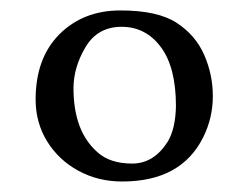

<svg xmlns="http://www.w3.org/2000/svg" viewBox="-20 -722 472 366"><path d="M47.9 -532.2Q47.9 -611.3 93.3 -656.7Q138.7 -702.1 209.5 -702.1Q280.3 -702.1 316.4 -678.7Q352.5 -655.3 369.1 -617.7Q385.7 -580.1 385.7 -538.6Q385.7 -497.1 367.2 -460Q325.2 -376 212.9 -376Q167 -376 129.4 -396.5Q91.8 -417 69.8 -452.6Q47.9 -488.3 47.9 -532.2ZM299.8 -452.1Q314.5 -476.6 315.4 -519.5Q315.4 -593.8 286.6 -632.3Q257.8 -670.9 211.9 -670.9Q166 -670.9 143.1 -632.3Q120.1 -593.8 120.1 -553.7Q120.1 -513.7 131.3 -482.9Q142.6 -452.1 166.5 -431.2Q190.4 -410.2 231.9 -410.2Q273.4 -410.2 299.8 -452.1Z"/></svg>

Font: GenEi LateMin P v2
Style: Medium
Weight: 500
Designer: o_tamon (Modified)
Foundry: o_tamon / Adobe Systems Incorporated / FONT 910 / Philipp H. Poll
Version: Version 2.1;Original Version 1.004